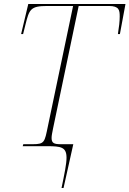

<svg xmlns="http://www.w3.org/2000/svg" viewBox="-20 -734 650 964"><path d="M289 210H299L348 -10H285C252 -10 239 -15 239 -41C239 -54 242 -66 247 -92L375 -704H527C579 -704 581 -682 581 -651C581 -627 578 -600 572 -563H582L610 -714H122L86 -563H96L108 -611C127 -687 133 -704 217 -704H347L220 -98C204 -21 204 -10 145 -10H97L94 0H216C286 0 314 4 314 58C314 89 304 137 289 210Z"/></svg>

Font: Noto Serif Display Thin
Style: Italic
Weight: 100
Italic angle: -12°
Designer: Monotype Design Team
Foundry: Monotype Imaging Inc.
Version: Version 2.009